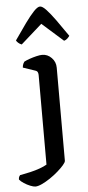

<svg xmlns="http://www.w3.org/2000/svg" viewBox="-115 -794 470 1029"><g transform="rotate(-5 120.0 -279.5)"><path d="M33 200Q23 200 5.5 193Q-12 186 -28 175.5Q-44 165 -52 155Q-52 145 -49 139.5Q-46 134 -44 132Q-16 127 12 120.5Q40 114 63.5 105.5Q87 97 102 88V-394Q102 -402 99 -409Q96 -416 86 -419L21 -441Q22 -454 26 -462Q30 -470 32 -472Q43 -478 61.5 -484.5Q80 -491 99 -495.5Q118 -500 130 -500Q159 -500 180.5 -478Q202 -456 202 -425V76Q202 84 189 99Q176 114 156 131.5Q136 149 113 164.5Q90 180 68.5 190Q47 200 33 200ZM26 -565Q15 -569 7.5 -576Q0 -583 -3 -589Q32 -640 59.5 -678Q87 -716 107.5 -737.5Q128 -759 141 -759Q154 -759 174.5 -737Q195 -715 222.5 -677Q250 -639 284 -589Q280 -583 272.5 -575.5Q265 -568 254 -565L140 -666Z"/></g></svg>

Font: Texturina Medium 12pt Medium
Style: Regular
Weight: 500
Version: Version 1.002